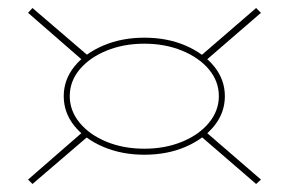

<svg xmlns="http://www.w3.org/2000/svg" viewBox="-20 -490 722 479"><path d="M340 -104Q284 -104 238 -123.5Q192 -143 165.5 -176Q139 -209 139 -250Q139 -291 165.5 -324Q192 -357 238 -376.5Q284 -396 340 -396Q397 -396 442.5 -376.5Q488 -357 514.5 -324Q541 -291 541 -250Q541 -209 514.5 -176Q488 -143 442.5 -123.5Q397 -104 340 -104ZM340 -119Q392 -119 434.5 -136.5Q477 -154 501.5 -184Q526 -214 526 -250Q526 -287 501.5 -316.5Q477 -346 434.5 -363.5Q392 -381 340 -381Q288 -381 245.5 -363.5Q203 -346 178.5 -316.5Q154 -287 154 -250Q154 -214 178.5 -184Q203 -154 245.5 -136.5Q288 -119 340 -119ZM189 -337 50 -458 61 -470 201 -350ZM491 -337 480 -350 619 -470 631 -458ZM189 -163 201 -151 61 -31 50 -42ZM491 -163 631 -42 619 -31 480 -151Z"/></svg>

Font: Kalnia SemiExpanded Thin
Style: Regular
Weight: 250
Width: 6
Designer: Frida Medrano
Foundry: Frida Medrano
Version: Version 1.105